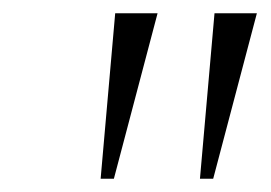

<svg xmlns="http://www.w3.org/2000/svg" viewBox="-20 -760 409 290"><path d="M132 -490 154 -740H218L152 -490ZM282 -490 304 -740H368L302 -490Z"/></svg>

Font: Spectral ExtraLight
Style: Italic
Weight: 275
Italic angle: -10°
Designer: Jean-Baptiste Levee
Foundry: Production Type
Version: Version 2.001